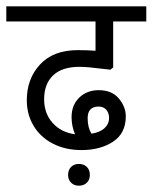

<svg xmlns="http://www.w3.org/2000/svg" viewBox="-44 -476 484 609"><path d="M0 0ZM172 79Q172 63 181.5 53.5Q191 44 206 44Q222 44 231.5 53.5Q241 63 241 79Q241 94 231.5 103.5Q222 113 206 113Q191 113 181.5 103.5Q172 94 172 79ZM96 -161Q96 -116 123 -86Q150 -56 194 -50Q183 -76 183 -104Q183 -143 207.5 -166.5Q232 -190 269 -190Q311 -190 333 -163.5Q355 -137 355 -107Q355 -53 314.5 -26.5Q274 0 215 0Q163 0 123.5 -20.5Q84 -41 62.5 -77Q41 -113 41 -158Q41 -226 83 -271.5Q125 -317 203 -317Q233 -317 259 -315V-408H-24V-456H420V-408H315V-262L306 -255L279 -258Q233 -264 208 -264Q153 -264 124.5 -237Q96 -210 96 -161ZM234 -101Q234 -72 246 -52Q273 -56 287.5 -69.5Q302 -83 302 -101Q302 -118 293 -128Q284 -138 269 -138Q234 -138 234 -101Z"/></svg>

Font: Cambay Devanagari
Style: Regular
Weight: 400
Designer: Pooja Saxena
Foundry: Pooja Saxena
Version: Version 1.180;PS 001.180;hotconv 1.0.70;makeotf.lib2.5.58329